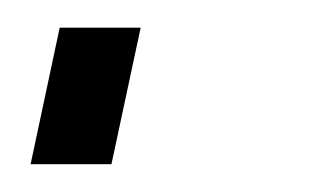

<svg xmlns="http://www.w3.org/2000/svg" viewBox="-20 -118 228 138"><path d="M2 0 22.9 -98.1H81.1L60.1 0Z"/></svg>

Font: Rawline
Style: Italic
Weight: 400
Italic angle: -12°
Designer: Matt McInerney, Pablo Impallari, Rodrigo Fuenzalida
Foundry: Matt McInerney, Pablo Impallari, Rodrigo Fuenzalida
Version: Version 4.020;PS 004.020;hotconv 1.0.88;makeotf.lib2.5.64775